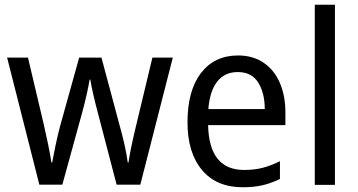

<svg xmlns="http://www.w3.org/2000/svg" viewBox="-20 -780 1510 810"><path d="M391 -311Q381 -348 373 -384Q365 -420 361 -444H358Q354 -419 346 -383Q338 -347 328 -310L243 -1H146L10 -537H98L164 -258Q174 -215 183 -171Q192 -127 197 -94H200Q205 -122 214 -165Q223 -208 233 -246L314 -537H408L486 -246Q495 -214 504.5 -173Q514 -132 519 -94H522Q525 -117 533 -156Q541 -195 551 -237L623 -537H709L572 -1H472Z M984 -546Q1047 -546 1092 -515.5Q1137 -485 1160.5 -430.5Q1184 -376 1184 -306V-252H858Q862 -63 1010 -63Q1053 -63 1088 -72Q1123 -81 1161 -100V-25Q1124 -7 1087.5 1.5Q1051 10 1004 10Q893 10 832 -63Q771 -136 771 -264Q771 -398 828 -472Q885 -546 984 -546ZM983 -476Q928 -476 896.5 -436Q865 -396 859 -320H1097Q1097 -387 1069.5 -431.5Q1042 -476 983 -476Z M1393 0H1308V-760H1393Z"/></svg>

Font: Noto Sans Ethiopic SemCond
Style: Regular
Weight: 400
Width: 4
Designer: Monotype Design Team
Foundry: Monotype Imaging Inc.
Version: Version 2.102; ttfautohint (v1.8.4.7-5d5b)